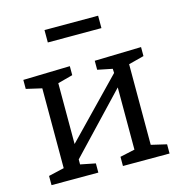

<svg xmlns="http://www.w3.org/2000/svg" viewBox="-108 -830 878 927"><g transform="rotate(-15 331.0 -366.0)"><path d="M626 -532V-487L549 -467V-64L626 -46V0H393V-46L467 -62V-373L195 -86V-61L270 -46V0H36V-46L114 -64V-463L36 -481V-526L270 -532V-487L195 -467V-163L468 -445L467 -466L393 -481V-526ZM197 -732H465V-670H197Z"/></g></svg>

Font: Bitter Pro
Style: Regular
Weight: 400
Designer: Sol Matas, and Bitter project Authors
Foundry: Sol Matas
Version: Version 1.010